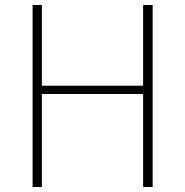

<svg xmlns="http://www.w3.org/2000/svg" viewBox="-20 -746 738 766"><path d="M110 0H147V-371H551V0H589V-726H551V-404H147V-726H110Z"/></svg>

Font: Harano Aji Gothic K1 ExtraLight
Style: Regular
Weight: 250
Foundry: Masamichi Hosoda
Version: HaranoAjiGothicK1-ExtraLight version 20230610;ttx 4.39.4